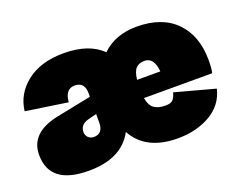

<svg xmlns="http://www.w3.org/2000/svg" viewBox="-88 -669 1049 838"><g transform="rotate(-20 436.5 -250.0)"><path d="M853 -266Q853 -228 848 -206H531Q537 -170 556.5 -156.5Q576 -143 609 -143Q633 -143 643 -153Q653 -163 659 -186L844 -136Q827 -65 762.5 -27.5Q698 10 611 10Q463 10 406 -94Q351 10 197 10Q16 10 16 -129Q16 -233 152 -260L311 -292V-309Q311 -361 265 -361Q221 -361 216 -301L22 -330Q31 -408 96 -459Q161 -510 267 -510Q385 -510 445 -450Q508 -510 606 -510Q725 -510 789 -444Q853 -378 853 -266ZM530 -291H638Q632 -358 588 -358Q562 -358 548 -343Q534 -328 530 -291ZM311 -172V-212L272 -202Q232 -192 232 -156Q232 -141 242.5 -131Q253 -121 268 -121Q311 -121 311 -172Z"/></g></svg>

Font: Elaine Sans Black
Style: Regular
Weight: 900
Designer: Wei Huang
Foundry: Wei Huang
Version: Version 2.001;December 24, 2019;FontCreator 12.0.0.2547 64-b